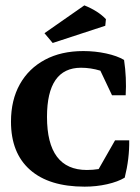

<svg xmlns="http://www.w3.org/2000/svg" viewBox="-20 -680 516 708"><path d="M292 8.3Q161.1 8.3 90.8 -53.7Q20.5 -115.7 20.5 -231.4Q20.5 -311 53.2 -369.4Q85.9 -427.7 145.8 -459.7Q205.6 -491.7 287.1 -491.7Q330.6 -491.7 371.3 -482.9Q412.1 -474.1 437.5 -459Q447.3 -392.6 443.4 -328.6H393.1L350.1 -419.4Q314.5 -430.2 278.8 -430.2Q153.3 -430.2 153.3 -249Q153.3 -53.2 300.3 -53.2Q322.8 -53.2 343.8 -56.6L404.3 -162.6H456.5Q457.5 -95.2 439.9 -24.9Q415 -9.8 375 -0.7Q335 8.3 292 8.3ZM174.3 -521.5 144 -557.6 291 -660.2Q341.3 -640.1 370.6 -609.4L368.2 -585Z"/></svg>

Font: Markazi Text
Style: Bold
Weight: 700
Designer: Borna Izadpanah (Arabic designer), Fiona Ross (Arabic design director) and Florian Runge (Latin designer)
Foundry: Borna Izadpanah and Florian Runge
Version: Version 1.001; ttfautohint (v1.8.3)